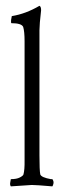

<svg xmlns="http://www.w3.org/2000/svg" viewBox="-20 -684 226 675"><path d="M118.7 -663.6Q124.5 -661.1 124.5 -647.9Q118.7 -597.7 118.7 -577.6V-137.2Q118.7 -85.4 121.6 -70.8Q125.5 -60.1 158.7 -54.2H164.1Q169.4 -46.9 168 -39.3Q166.5 -31.7 164.1 -28.8Q106.9 -33.7 91.8 -33.7Q91.8 -33.7 18.1 -28.8Q14.2 -34.2 16.1 -43L18.1 -54.2Q38.6 -54.2 49.8 -60.1Q61 -65.9 62.5 -70.8Q66.9 -86.9 66.4 -119.6V-538.6Q66.4 -573.2 61.5 -589.4Q55.7 -602.5 20 -602.5Q18.1 -604.5 19 -613.8L21.5 -627.4Q70.8 -635.3 118.7 -663.6Z"/></svg>

Font: AMoshref-Thulth
Style: Regular
Weight: 400
Designer: Ali Moshref
Foundry: Ali Moshref
Version: Version 0.1